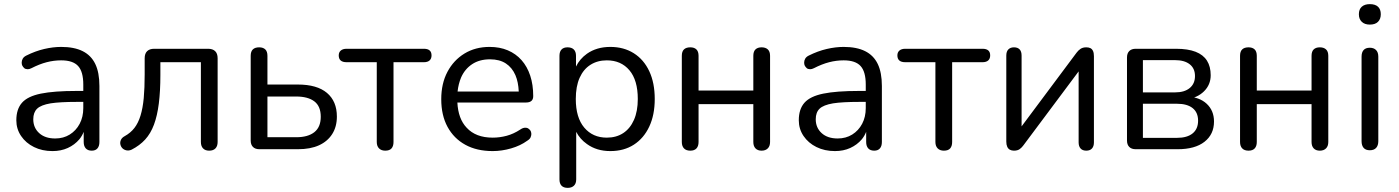

<svg xmlns="http://www.w3.org/2000/svg" viewBox="-20 -722 6769 929"><path d="M234 9Q184 9 144.5 -10.5Q105 -30 82 -64Q59 -98 59 -140Q59 -194 86.5 -225Q114 -256 177.5 -269Q241 -282 351 -282H383V-313Q383 -375 358 -402.5Q333 -430 276 -430Q241 -430 206 -421Q171 -412 132 -392Q122 -387 114 -387Q111 -387 104.5 -388.5Q98 -390 92 -398Q86 -406 85.5 -412Q85 -418 85 -420Q85 -429 90 -438Q95 -447 107 -453Q151 -475 194 -485Q237 -495 276 -495Q339 -495 380 -474.5Q421 -454 441 -412.5Q461 -371 461 -306V-35Q461 -15 451.5 -4Q442 7 424 7Q405 7 395 -4Q385 -15 385 -35V-84Q377 -64 364 -48Q341 -21 308 -6Q275 9 234 9ZM225 -222Q178 -214 159.5 -196Q141 -178 141 -145Q141 -104 169.5 -78Q198 -52 247 -52Q287 -52 317.5 -71Q348 -90 365.5 -123Q383 -156 383 -199V-229H352Q271 -229 225 -222Z M992 7Q973 7 962.5 -4Q952 -15 952 -35V-421H756V-359Q756 -281 748.5 -221.5Q741 -162 725 -119Q709 -76 682.5 -47Q656 -18 617 2Q604 8 592 5.5Q580 3 572.5 -4.5Q565 -12 562.5 -23Q560 -34 565 -45Q570 -56 583 -63Q612 -79 630.5 -103Q649 -127 660 -163Q671 -199 675.5 -247.5Q680 -296 680 -362V-440Q680 -463 692 -474.5Q704 -486 726 -486H987Q1009 -486 1021 -474.5Q1033 -463 1033 -440V-35Q1033 -15 1022.5 -4Q1012 7 992 7Z M1235 0Q1215 0 1204 -11Q1193 -22 1193 -42V-452Q1193 -473 1203.5 -483Q1214 -493 1234 -493Q1253 -493 1263.5 -483Q1274 -473 1274 -452V-313H1421Q1514 -313 1562 -272.5Q1610 -232 1610 -158Q1610 -109 1587.5 -73.5Q1565 -38 1523.5 -19Q1482 0 1421 0ZM1274 -58H1413Q1470 -58 1501 -82.5Q1532 -107 1532 -157Q1532 -208 1501 -231.5Q1470 -255 1413 -255H1274Z M1844 7Q1825 7 1814 -4Q1803 -15 1803 -35V-421H1657Q1619 -421 1619 -454Q1619 -469 1629 -477.5Q1639 -486 1657 -486H2031Q2068 -486 2068 -454Q2068 -438 2058.5 -429.5Q2049 -421 2031 -421H1884V-35Q1884 -15 1874.5 -4Q1865 7 1844 7Z M2364 9Q2287 9 2231.5 -21.5Q2176 -52 2145.5 -108Q2115 -164 2115 -242Q2115 -318 2145 -374.5Q2175 -431 2227.5 -463Q2280 -495 2349 -495Q2398 -495 2437 -478.5Q2476 -462 2503.5 -431Q2531 -400 2545.5 -356Q2560 -312 2560 -257Q2560 -241 2551 -233.5Q2542 -226 2525 -226H2193Q2197 -147 2238 -104Q2282 -56 2364 -56Q2398 -56 2431.5 -65Q2465 -74 2497 -95Q2510 -104 2521 -104Q2522 -104 2528 -103.5Q2534 -103 2541 -96.5Q2548 -90 2549.5 -83.5Q2551 -77 2551 -74Q2551 -67 2547.5 -58Q2544 -49 2531 -41Q2498 -17 2453 -4Q2408 9 2364 9ZM2474 -358Q2458 -395 2427.5 -415Q2397 -435 2351 -435Q2300 -435 2264.5 -411.5Q2229 -388 2211 -347Q2198 -316 2194 -279H2490Q2488 -325 2474 -358Z M2916 -56Q2962 -56 2995.5 -78Q3029 -100 3047.5 -142Q3066 -184 3066 -243Q3066 -334 3025.5 -382Q2985 -430 2916 -430Q2871 -430 2837 -408.5Q2803 -387 2784.5 -345.5Q2766 -304 2766 -243Q2766 -153 2807 -104.5Q2848 -56 2916 -56ZM2727 187Q2707 187 2697 176.5Q2687 166 2687 146V-452Q2687 -472 2697 -482.5Q2707 -493 2726 -493Q2746 -493 2756.5 -482.5Q2767 -472 2767 -452V-400Q2785 -437 2820 -462Q2867 -495 2933 -495Q2998 -495 3046.5 -464.5Q3095 -434 3121.5 -377.5Q3148 -321 3148 -243Q3148 -166 3121.5 -109.5Q3095 -53 3047 -22Q2999 9 2933 9Q2867 9 2820 -25Q2786 -49 2768 -84V146Q2768 166 2757 176.5Q2746 187 2727 187Z M3320 7Q3300 7 3289.5 -4Q3279 -15 3279 -35V-452Q3279 -473 3289.5 -483Q3300 -493 3320 -493Q3339 -493 3349.5 -483Q3360 -473 3360 -452V-284H3625V-452Q3625 -473 3635.5 -483Q3646 -493 3665 -493Q3684 -493 3695 -483Q3706 -473 3706 -452V-35Q3706 -15 3695 -4Q3684 7 3665 7Q3646 7 3635.5 -4Q3625 -15 3625 -35V-218H3360V-35Q3360 -15 3350 -4Q3340 7 3320 7Z M4020 9Q3970 9 3930.5 -10.5Q3891 -30 3868 -64Q3845 -98 3845 -140Q3845 -194 3872.5 -225Q3900 -256 3963.5 -269Q4027 -282 4137 -282H4169V-313Q4169 -375 4144 -402.5Q4119 -430 4062 -430Q4027 -430 3992 -421Q3957 -412 3918 -392Q3908 -387 3900 -387Q3897 -387 3890.5 -388.5Q3884 -390 3878 -398Q3872 -406 3871.5 -412Q3871 -418 3871 -420Q3871 -429 3876 -438Q3881 -447 3893 -453Q3937 -475 3980 -485Q4023 -495 4062 -495Q4125 -495 4166 -474.5Q4207 -454 4227 -412.5Q4247 -371 4247 -306V-35Q4247 -15 4237.5 -4Q4228 7 4210 7Q4191 7 4181 -4Q4171 -15 4171 -35V-84Q4163 -64 4150 -48Q4127 -21 4094 -6Q4061 9 4020 9ZM4011 -222Q3964 -214 3945.5 -196Q3927 -178 3927 -145Q3927 -104 3955.5 -78Q3984 -52 4033 -52Q4073 -52 4103.5 -71Q4134 -90 4151.5 -123Q4169 -156 4169 -199V-229H4138Q4057 -229 4011 -222Z M4547 7Q4528 7 4517 -4Q4506 -15 4506 -35V-421H4360Q4322 -421 4322 -454Q4322 -469 4332 -477.5Q4342 -486 4360 -486H4734Q4771 -486 4771 -454Q4771 -438 4761.5 -429.5Q4752 -421 4734 -421H4587V-35Q4587 -15 4577.5 -4Q4568 7 4547 7Z M4886 7Q4875 7 4866.5 2.5Q4858 -2 4853.5 -12Q4849 -22 4849 -37V-453Q4849 -473 4859 -483Q4869 -493 4886 -493Q4904 -493 4913.5 -483Q4923 -473 4923 -453V-77H4898L5189 -467Q5197 -478 5208 -485.5Q5219 -493 5236 -493Q5248 -493 5256 -489Q5264 -485 5268.5 -475.5Q5273 -466 5273 -450V-33Q5273 -14 5263.5 -3.5Q5254 7 5236 7Q5218 7 5208.5 -3.5Q5199 -14 5199 -33V-410H5224L4932 -19Q4925 -9 4914.5 -1Q4904 7 4886 7Z M5475 0Q5455 0 5444 -11Q5433 -22 5433 -42V-444Q5433 -464 5444 -475Q5455 -486 5475 -486H5670Q5728 -486 5765 -471.5Q5802 -457 5820 -428.5Q5838 -400 5838 -358Q5838 -312 5805.5 -280Q5773 -248 5721 -242V-255Q5783 -253 5818.5 -220Q5854 -187 5854 -134Q5854 -72 5808 -36Q5762 0 5678 0ZM5510 -55H5675Q5724 -55 5750.5 -76.5Q5777 -98 5777 -138Q5777 -178 5750.5 -199Q5724 -220 5675 -220H5510ZM5510 -275H5666Q5711 -275 5736.5 -296Q5762 -317 5762 -354Q5762 -391 5736.5 -411Q5711 -431 5666 -431H5510Z M6021 7Q6001 7 5990.5 -4Q5980 -15 5980 -35V-452Q5980 -473 5990.5 -483Q6001 -493 6021 -493Q6040 -493 6050.5 -483Q6061 -473 6061 -452V-284H6326V-452Q6326 -473 6336.5 -483Q6347 -493 6366 -493Q6385 -493 6396 -483Q6407 -473 6407 -452V-35Q6407 -15 6396 -4Q6385 7 6366 7Q6347 7 6336.5 -4Q6326 -15 6326 -35V-218H6061V-35Q6061 -15 6051 -4Q6041 7 6021 7Z M6608 5Q6588 5 6578 -6.5Q6568 -18 6568 -39V-448Q6568 -469 6578 -480Q6588 -491 6608 -491Q6627 -491 6638 -480Q6649 -469 6649 -448V-39Q6649 -18 6638.5 -6.5Q6628 5 6608 5ZM6608 -603Q6583 -603 6569 -616.5Q6555 -630 6555 -653Q6555 -677 6569 -689.5Q6583 -702 6608 -702Q6634 -702 6647.5 -689.5Q6661 -677 6661 -653Q6661 -630 6647.5 -616.5Q6634 -603 6608 -603Z"/></svg>

Font: Nunito
Style: Regular
Weight: 400
Designer: Vernon Adams
Foundry: Vernon Adams
Version: Version 3.602